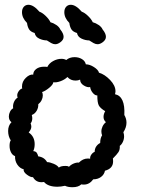

<svg xmlns="http://www.w3.org/2000/svg" viewBox="-20 -783 616 803"><path d="M283 0Q264 0 252 -6Q234 -2 220 -2Q181 -2 164 -22Q160 -21 153 -21Q130 -21 118 -42Q108 -41 92.5 -52.5Q77 -64 79 -75Q63 -79 52.5 -94.5Q42 -110 43 -130Q32 -134 26 -146Q20 -158 20 -173Q20 -189 25 -196Q14 -213 14 -235Q14 -258 28 -272Q17 -280 17 -296Q17 -306 22 -316Q27 -326 35 -330Q33 -344 38.5 -356.5Q44 -369 54 -375Q52 -378 52 -384Q52 -393 58.5 -402Q65 -411 73 -413Q72 -416 72 -421Q72 -442 88 -457.5Q104 -473 119 -471Q119 -485 131.5 -494.5Q144 -504 164 -504Q173 -504 178 -503Q185 -518 202 -527.5Q219 -537 237 -537Q249 -537 257 -532Q271 -544 292 -544Q309 -544 322.5 -536Q336 -528 339 -514Q355 -514 373 -502.5Q391 -491 394 -479Q418 -472 440.5 -448.5Q463 -425 463 -401Q463 -397 461 -389Q504 -380 500 -302Q509 -287 509 -270Q509 -250 496 -230Q499 -221 499 -213Q499 -201 494 -190Q489 -179 481 -173Q482 -157 475.5 -147Q469 -137 452 -120Q453 -116 453 -108Q453 -78 419 -69Q416 -53 402.5 -43Q389 -33 370 -33Q354 -11 331 -11Q324 -11 320 -12Q308 0 283 0ZM253 -89Q267 -89 268 -85Q276 -94 288 -99Q300 -104 310 -103Q327 -120 347 -120Q354 -120 357 -119Q356 -128 362 -136.5Q368 -145 376 -148Q376 -161 382.5 -170.5Q389 -180 399 -185Q399 -205 407 -217Q404 -225 404 -233Q404 -244 409 -254.5Q414 -265 423 -272Q413 -281 413 -294Q413 -306 420 -318Q400 -330 393.5 -341.5Q387 -353 387 -384Q378 -383 368.5 -394Q359 -405 357 -419Q346 -416 330.5 -425.5Q315 -435 315 -450Q307 -446 296 -446Q275 -446 262 -461Q251 -450 233.5 -443.5Q216 -437 203 -439Q202 -429 185.5 -415.5Q169 -402 156 -398Q159 -392 159 -384Q159 -374 154 -364Q149 -354 140 -347Q141 -333 133.5 -320Q126 -307 113 -302Q115 -294 115 -289Q115 -275 108 -267Q111 -260 111 -253Q111 -242 100 -229Q125 -212 125 -180Q125 -163 119 -151Q129 -150 133 -145Q137 -140 140 -129Q165 -126 177 -105Q188 -105 204.5 -98Q221 -91 226 -82Q234 -89 253 -89ZM249 -732Q249 -746 256.5 -754.5Q264 -763 276 -763Q297 -763 322 -734Q334 -730 348 -716.5Q362 -703 368 -690Q380 -687 392.5 -678.5Q405 -670 409 -660Q423 -643 423 -629Q423 -616 409 -606Q398 -598 388 -598Q380 -598 371 -603Q362 -608 353 -614Q337 -614 321 -621.5Q305 -629 302 -645Q285 -650 278.5 -660.5Q272 -671 270 -687Q249 -708 249 -732ZM72 -732Q72 -746 79.5 -754.5Q87 -763 99 -763Q120 -763 145 -734Q157 -730 171 -716.5Q185 -703 191 -690Q203 -687 215.5 -678.5Q228 -670 232 -660Q246 -643 246 -629Q246 -616 232 -606Q221 -598 211 -598Q203 -598 194 -603Q185 -608 176 -614Q160 -614 144 -621.5Q128 -629 125 -645Q108 -650 101.5 -660.5Q95 -671 93 -687Q72 -708 72 -732Z"/></svg>

Font: Pangolin
Style: Regular
Weight: 400
Designer: Kevin Burke
Foundry: Google, Inc.
Version: Version 1.101